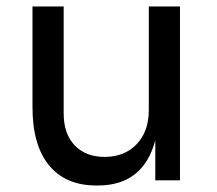

<svg xmlns="http://www.w3.org/2000/svg" viewBox="-20 -555 668 591"><path d="M277 16Q182 16 131 -46Q80 -108 80 -225V-535H176V-206Q176 -143 210 -107.5Q244 -72 302 -72Q363 -72 400.5 -111Q438 -150 438 -216V-535H534V0H458V-123Q421 16 281 16Z"/></svg>

Font: Cazoo Sans
Style: Regular
Weight: 400
Designer: Jonathan Barnbrook, Julián Moncada
Foundry: Barnbrook Fonts
Version: Version 2.000;Glyphs 3.3 (3337)